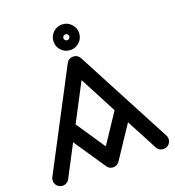

<svg xmlns="http://www.w3.org/2000/svg" viewBox="-216 -1184 1264 1387"><g transform="rotate(-20 415.5 -490.5)"><path d="M-26.9 17.1C-22.5 32.2 -13.2 43.5 1 50.8C9.3 55.2 18.1 57.6 27.3 57.6C33.2 58.1 39.1 57.1 44.9 55.2C60.1 50.3 71.8 41 79.1 26.9L204.1 -211.9L369.1 32.2C380.4 49.3 395.5 57.6 415.5 57.6H416.5C436.5 57.1 452.6 48.8 463.9 32.2L626 -211.9L752 26.9C759.3 41 771 50.8 786.1 55.2C792 56.6 797.9 57.6 803.7 57.6C813 57.6 821.8 55.2 830.1 50.8C844.2 43.5 853.5 32.2 857.9 17.1C859.9 11.2 860.8 5.4 860.8 -0.5C860.8 -9.8 858.4 -18.6 854 -26.9L465.8 -763.2C454.6 -783.2 438 -793.5 415.5 -793.5H414.6C391.6 -793 374.5 -783.2 363.8 -763.2L150.9 -357.9C147.5 -353 145 -348.1 143.1 -342.8L-22.9 -26.9C-27.3 -18.6 -29.8 -9.8 -29.8 -0.5C-29.8 5.4 -28.8 11.2 -26.9 17.1ZM415 -612.8 564.9 -327.1 416 -103 265.1 -327.1ZM348.1 -872.6C367.2 -853.5 390.6 -844.2 417.5 -844.2C444.3 -844.2 467.3 -853.5 486.3 -872.6C505.4 -891.6 515.1 -914.6 515.1 -941.4C515.1 -968.3 505.4 -991.2 486.3 -1010.3C467.3 -1029.3 444.3 -1039.1 417.5 -1039.1C390.6 -1039.1 367.2 -1029.3 348.1 -1010.3C329.1 -991.2 319.8 -968.3 319.8 -941.4C319.8 -914.6 329.1 -891.6 348.1 -872.6ZM401.4 -957.5C410.6 -965.8 424.8 -965.8 433.1 -957.5C442.4 -949.2 442.4 -934.6 433.1 -925.3C424.8 -917 410.6 -917 401.4 -925.3C393.1 -934.6 393.1 -949.2 401.4 -957.5Z"/></g></svg>

Font: Nemoy
Style: Bold
Weight: 700
Designer: BSozoo
Foundry: BSozoo
Version: Version 001.000